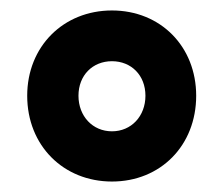

<svg xmlns="http://www.w3.org/2000/svg" viewBox="-20 -720 427 367"><path d="M194 -373C287 -373 355 -442 355 -537C355 -631 287 -700 194 -700C101 -700 32 -631 32 -537C32 -442 101 -373 194 -373ZM194 -469C157 -469 130 -498 130 -537C130 -576 157 -603 194 -603C231 -603 258 -576 258 -537C258 -498 231 -469 194 -469Z"/></svg>

Font: Decalotype
Style: Bold
Weight: 700
Designer: Alfredo Marco Pradil
Foundry: Alfredo Marco Pradil
Version: Version 1.0